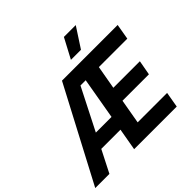

<svg xmlns="http://www.w3.org/2000/svg" viewBox="-262 -1130 1351 1351"><g transform="rotate(-45 413.5 -454.0)"><path d="M-48 0H93L177 -165H368L339 0H763L783 -116H490L522 -299H785L805 -409H541L572 -584H855L875 -700H321ZM666 -908H548L469 -759H569ZM231 -273 389 -584H441L387 -273Z"/></g></svg>

Font: Fixel Display SemiBold
Style: Italic
Weight: 600
Italic angle: -10°
Designer: AlfaBravo + MacPaw
Foundry: Kyrylo Tkachov, Marchela Mozhyna, Serhii Makarenko, Maria Weinstein, Zakhar Kryvoshyya
Version: Version 1.210;Glyphs 3.2 (3217)